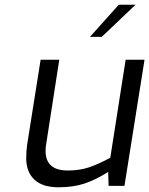

<svg xmlns="http://www.w3.org/2000/svg" viewBox="-20 -787 632 813"><path d="M91 -118Q91 -145 95 -175L152 -534H231L176 -180Q173 -165 173 -148Q173 -65 267 -65Q316 -65 355.5 -78Q395 -91 447 -119L512 -534H592L507 0H440L438 -59Q386 -26 338.5 -10Q291 6 228 6Q160 6 125.5 -26.5Q91 -59 91 -118ZM483 -767H554L411 -631H361Z"/></svg>

Font: Exo
Style: Italic
Weight: 400
Italic angle: -9°
Designer: Natanael Gama
Foundry: Natanael Gama
Version: Version 1.500; ttfautohint (v1.6)